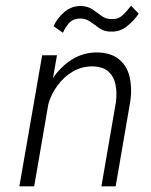

<svg xmlns="http://www.w3.org/2000/svg" viewBox="-20 -654 530 674"><path d="M168 -562Q180 -589 205 -611Q230 -633 264 -633Q289 -632 305.5 -620.5Q322 -609 337.5 -597.5Q353 -586 377 -587Q396 -587 411 -601Q426 -615 440 -634L467 -606Q451 -582 426 -562Q401 -542 370 -543Q346 -543 329.5 -554.5Q313 -566 297.5 -577.5Q282 -589 261 -589Q234 -588 220.5 -571Q207 -554 201 -539ZM387 -296Q391 -329 385.5 -357Q380 -385 361 -402.5Q342 -420 305 -421Q266 -421 235 -402.5Q204 -384 182 -354Q160 -324 150 -290L100 0H48L128 -460H180L166 -380Q193 -420 232.5 -445Q272 -470 321 -470Q369 -469 397 -446.5Q425 -424 434.5 -386Q444 -348 438 -302L386 0H336Z"/></svg>

Font: Jost* Light
Style: Italic
Weight: 300
Italic angle: -10°
Version: Version 3.7